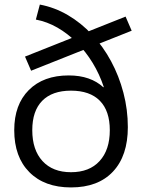

<svg xmlns="http://www.w3.org/2000/svg" viewBox="-20 -810 630 840"><path d="M290.6 10Q174.7 10 108.5 -56.7Q42.3 -123.3 42.3 -240.4Q42.3 -352.4 106.2 -416.2Q170.1 -480 280.6 -480Q329 -480 366.8 -466.8Q404.7 -453.6 432.1 -428.2L434.1 -429.2Q415.6 -485.2 385.3 -534.9Q355 -584.6 315.7 -623.9Q276.3 -663.3 231.2 -689.2Q186 -715.1 136.9 -724.4L154.3 -790Q218.8 -777.9 276.8 -744Q334.7 -710.1 382.8 -658.6Q430.8 -607.2 465.8 -542.4Q500.8 -477.6 520 -404Q539.3 -330.4 539.3 -253.8Q539.3 -128.4 474.2 -59.2Q409.2 10 290.6 10ZM290.6 -56.6Q371.1 -56.6 415.7 -105.4Q460.4 -154.2 460.4 -240.4Q460.4 -324.8 416.9 -369.1Q373.4 -413.4 290.6 -413.4Q208.4 -413.4 164.8 -369.1Q121.2 -324.8 121.2 -240.4Q121.2 -154.2 165.9 -105.4Q210.7 -56.6 290.6 -56.6ZM116.1 -500.6 89.4 -562.4 529.4 -737.4 556.1 -675.6Z"/></svg>

Font: M PLUS 1 Thin
Style: Regular
Weight: 100
Designer: Coji Morishita
Foundry: UNDERFOREST DESIGN
Version: Version 1.001